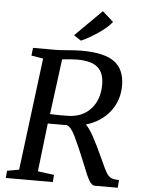

<svg xmlns="http://www.w3.org/2000/svg" viewBox="-63 -1032 796 1081"><g transform="rotate(5 335.0 -491.5)"><path d="M297 -747Q343 -751 374 -751Q504 -751 561 -708Q618 -665 618 -575Q618 -490 568.5 -427Q519 -364 434 -339Q455 -320 479.5 -274.5Q504 -229 531 -170L544 -142Q565 -95 576 -77Q587 -59 602 -51.5Q617 -44 647 -44L644 0H512Q498 0 482.5 -25Q467 -50 444 -111Q402 -215 376 -268Q350 -321 327 -326H220L188 -53L280 -41L277 0H11L15 -41L82 -53L162 -688L95 -699L100 -743H229Q253 -743 297 -747ZM334 -379Q413 -382 459.5 -434.5Q506 -487 506 -570Q506 -637 470 -668Q434 -699 352 -699Q336 -699 313 -697Q290 -695 269 -693L228 -380Q251 -379 282 -378.5Q313 -378 334 -379ZM474 -983 536 -928Q514 -897 459 -860Q404 -823 365 -807L324 -834Z"/></g></svg>

Font: Koeln Type Serif
Style: Italic
Weight: 400
Italic angle: -8°
Designer: Eben Sorkin
Foundry: Eben Sorkin
Version: Version 2.002